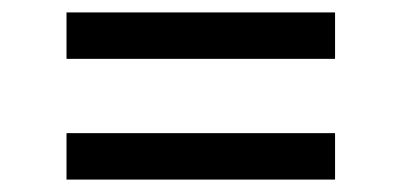

<svg xmlns="http://www.w3.org/2000/svg" viewBox="-20 -463 640 306"><path d="M86 -176.8H514V-250.8H86ZM86 -369.2H514V-443.2H86Z"/></svg>

Font: CommitMonoV142 ExtLt
Style: Regular
Weight: 200
Monospace: yes
Designer: Eigil Nikolajsen
Foundry: Eigil Nikolajsen
Version: Version 1.142